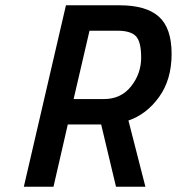

<svg xmlns="http://www.w3.org/2000/svg" viewBox="-20 -705 668 725"><path d="M432 -685Q532 -685 580 -642Q628 -599 628 -501.5Q628 -404 580.5 -338.5Q533 -273 465 -250L529 0H418L362 -235H236L182 0H70L229 -685ZM424 -589H318L258 -331H373Q437 -331 475 -379Q513 -427 513 -487.5Q513 -548 493 -568.5Q473 -589 424 -589Z"/></svg>

Font: Titillium Web
Style: SemiBold Italic
Weight: 600
Italic angle: -13°
Version: Version 1.001;PS 57.000;hotconv 1.0.70;makeotf.lib2.5.55311